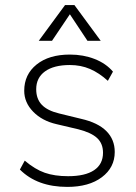

<svg xmlns="http://www.w3.org/2000/svg" viewBox="-20 -726 532 753"><path d="M58 -61 77 -96Q117 -62 155.5 -48.5Q194 -35 247 -35Q314 -35 349 -58.5Q384 -82 384 -127Q384 -163 361 -184.5Q338 -206 287 -219L202 -239Q145 -252 110 -288Q75 -324 75 -370Q75 -434 123.5 -473Q172 -512 254 -512Q307 -512 351.5 -494.5Q396 -477 423 -445L403 -409Q369 -440 333 -455.5Q297 -471 254 -471Q191 -471 156.5 -446Q122 -421 122 -376Q122 -338 144 -315Q166 -292 212 -281L298 -260Q364 -245 397 -212Q430 -179 430 -130Q430 -69 379.5 -31Q329 7 244 7Q126 7 58 -61ZM184 -566H132L235 -706H272L375 -566H323L254 -670Z"/></svg>

Font: MuliDisplayVN ExtraLight
Style: Regular
Weight: 200
Designer: Vernon Adams
Foundry: Vernon Adams
Version: Version 2.100